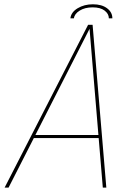

<svg xmlns="http://www.w3.org/2000/svg" viewBox="-20 -854 618 874"><path d="M1 0 381 -741H401.5L464 0H448L387.5 -724.5H388.5L19 0ZM128 -225.5 131 -239.5H439.5L436.5 -225.5ZM300.5 -770.5Q303.5 -798.5 333.5 -816.5Q363.5 -834.5 403 -834.5Q443 -834.5 467.2 -816.5Q491.5 -798.5 491.5 -770.5H475.5Q475.5 -791 456.2 -805.8Q437 -820.5 401.5 -820.5Q366.5 -820.5 342.8 -805.8Q319 -791 316.5 -770.5Z"/></svg>

Font: Epilogue Thin
Style: Italic
Weight: 250
Italic angle: -12°
Designer: Tyler Finck
Foundry: Etcetera Type Co
Version: Version 2.112